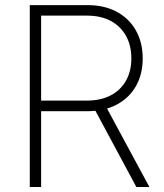

<svg xmlns="http://www.w3.org/2000/svg" viewBox="-20 -748 658 768"><path d="M99.1 0V-727.5H329.6Q397.9 -727.5 447.5 -700.7Q497.1 -673.8 523.9 -625.7Q550.8 -577.6 550.8 -514.2Q550.8 -451.2 523.9 -403.8Q497.1 -356.4 447.3 -329.8Q397.5 -303.2 329.1 -303.2H124V-345.7H328.6Q383.3 -345.7 422.9 -366.5Q462.4 -387.2 483.9 -425.3Q505.4 -463.4 505.4 -514.2Q505.4 -566.4 483.9 -604.7Q462.4 -643.1 422.9 -664.3Q383.3 -685.5 328.1 -685.5H144.5V0ZM525.4 0 348.1 -330.1H399.4L577.6 0Z"/></svg>

Font: Inter 18pt ExtraLight
Style: Regular
Weight: 250
Designer: Rasmus Andersson
Foundry: rsms
Version: Version 4.001;git-66647c0bb